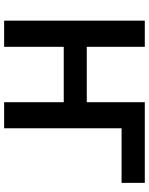

<svg xmlns="http://www.w3.org/2000/svg" viewBox="87 -826 738 953"><g transform="rotate(90 456.5 -349.0)"><path d="M82 0V-698.2H211.9V-410.2H486.8V-698.2H887.2V-583H616.2V0H486.8V-295.9H211.9V0Z"/></g></svg>

Font: Anuphan SemiBold
Style: Bold
Weight: 600
Designer: Mike Abbink, Paul van der Laan, Pieter van Rosmalen, Mint Tantisuwanna
Foundry: Bold Monday; Cadson Demak
Version: Version 3.002;hotconv 1.0.109;makeotfexe 2.5.65596